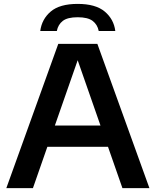

<svg xmlns="http://www.w3.org/2000/svg" viewBox="-20 -965 798 985"><path d="M12.5 0 279 -740H479.5L746.5 0H608L534 -212H223L149 0ZM261.5 -321H495.5L378.5 -656ZM186.5 -806Q194.5 -867 240.5 -906Q286.5 -945 378.5 -945Q470.5 -945 517.2 -905.8Q564 -866.5 571.5 -806H486.5Q480 -839 455.2 -857.8Q430.5 -876.5 378.5 -876.5Q326.5 -876.5 302.2 -857.8Q278 -839 271.5 -806Z"/></svg>

Font: Encode Sans SemiExpanded SemiExpanded SemiBold
Style: Regular
Weight: 600
Width: 6
Designer: Multiple Designers
Foundry: Impallari Type
Version: Version 3.000; ttfautohint (v1.8.3) -l 8 -r 50 -G 200 -x 14 